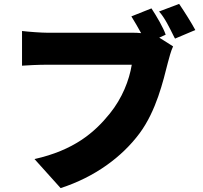

<svg xmlns="http://www.w3.org/2000/svg" viewBox="-20 -895 1040 985"><path d="M982 -741C964 -775 925 -837 899 -875L796 -836C826 -803 850 -752 870 -712L874 -704C875 -702 877 -699 878 -697L982 -741ZM696 -211C782 -327 817 -479 841 -573C847 -595 857 -635 868 -657L797 -702L830 -717C818 -753 784 -811 757 -852L654 -811C671 -783 689 -753 704 -725C687 -727 673 -727 661 -727H225C192 -727 125 -732 93 -736V-558C118 -560 176 -563 225 -563H656C643 -483 607 -391 543 -312C464 -214 358 -124 157 -79L291 70C467 13 606 -90 696 -211Z"/></svg>

Font: Glow Sans SC Normal Heavy
Style: Regular
Weight: 900
Designer: Ryoko NISHIZUKA (kana, bopomofo & ideographs); Paul D. Hunt (Latin, Greek & Cyrillic); Sandoll Communications, Soo-young
Version: Version 0.93